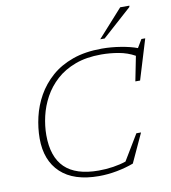

<svg xmlns="http://www.w3.org/2000/svg" viewBox="-99 -1020 996 1116"><g transform="rotate(-10 399.0 -462.5)"><path d="M600.5 -27.5Q555 -10.5 501.2 -0.2Q447.5 10 395.5 10Q247 10 169.8 -62.5Q92.5 -135 92.5 -264.5Q92.5 -327 107.5 -391.2Q122.5 -455.5 155.2 -513.8Q188 -572 240 -618Q292 -664 366.2 -690.5Q440.5 -717 538.5 -717Q594 -717 651.2 -707.5Q708.5 -698 746.5 -683.5L775.5 -732H798L726 -495.5H698L727 -641.5Q683 -666 631.5 -675Q580 -684 529 -684Q441.5 -684 375.8 -659.5Q310 -635 264 -593.2Q218 -551.5 189.2 -498.8Q160.5 -446 147.2 -388.8Q134 -331.5 134 -277Q134 -149 199.2 -85.5Q264.5 -22 399 -22Q442.5 -22 484.8 -28.5Q527 -35 560.5 -46.5L651.5 -197.5H679ZM539.5 -772 686 -935H740.5L738.5 -927L565.5 -772Z"/></g></svg>

Font: Newsreader 6pt ExtraLight
Style: Italic
Weight: 275
Italic angle: -17°
Designer: Hugues Gentile
Foundry: Production Type
Version: Version 1.003; ttfautohint (v1.8.3)